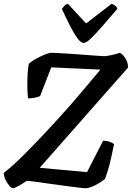

<svg xmlns="http://www.w3.org/2000/svg" viewBox="-28 -995 697 1015"><path d="M41 0Q33 0 21.5 -13Q10 -26 1 -45Q-8 -64 -8 -81Q35 -114 92 -170.5Q149 -227 215 -297.5Q281 -368 349 -445Q388 -490 429 -539Q470 -588 503 -627L243 -639L184 -487Q176 -483 158 -479Q140 -475 120 -475Q117 -502 116.5 -536.5Q116 -571 118 -603Q120 -635 124 -657Q134 -667 151 -677.5Q168 -688 187 -697Q206 -706 221 -711Q236 -716 243 -716Q250 -716 278.5 -714.5Q307 -713 346 -710.5Q385 -708 423 -705Q461 -702 489.5 -700Q518 -698 525 -698Q535 -699 550 -701.5Q565 -704 581 -708.5Q597 -713 606 -716Q620 -709 634.5 -687Q649 -665 649 -638L182 -108L432 -85L517 -251Q538 -251 553 -245Q568 -239 575 -233Q568 -200 560.5 -165Q553 -130 544 -100Q535 -70 527 -49Q512 -37 493 -25.5Q474 -14 456 -7Q438 0 426 0Q415 0 382.5 -4Q350 -8 308 -13.5Q266 -19 224.5 -25Q183 -31 152.5 -35Q122 -39 113 -39Q89 -22 68 -11Q47 0 41 0ZM414 -768Q400 -768 382 -792Q364 -816 343 -857Q322 -898 299 -948Q306 -957 312.5 -964.5Q319 -972 331 -975L427 -871L562 -975Q576 -970 583.5 -963Q591 -956 592 -948Q549 -898 513.5 -857Q478 -816 453 -792Q428 -768 414 -768Z"/></svg>

Font: Texturina 12pt SemiBold
Style: Italic
Weight: 600
Italic angle: -11°
Version: Version 1.002